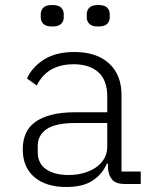

<svg xmlns="http://www.w3.org/2000/svg" viewBox="-20 -736 640 768"><path d="M479 0Q444 0 429 -17Q414 -34 412 -63V-81H407Q390 -40 351 -14Q312 12 245 12Q164 12 117.5 -27.5Q71 -67 71 -139Q71 -173 82.5 -200.5Q94 -228 119.5 -247Q145 -266 185 -276.5Q225 -287 283 -287H409V-350Q409 -415 373.5 -447Q338 -479 275 -479Q169 -479 127 -394L88 -422Q108 -467 155.5 -497.5Q203 -528 278 -528Q366 -528 416 -482.5Q466 -437 466 -356V-50H543V0ZM254 -36Q287 -36 315 -44Q343 -52 364 -66.5Q385 -81 397 -102Q409 -123 409 -149V-244H283Q202 -244 166.5 -219.5Q131 -195 131 -153V-127Q131 -82 164.5 -59Q198 -36 254 -36ZM189 -630Q164 -630 153.5 -640.5Q143 -651 143 -667V-679Q143 -695 153.5 -705.5Q164 -716 189 -716Q214 -716 224.5 -705.5Q235 -695 235 -679V-667Q235 -651 224.5 -640.5Q214 -630 189 -630ZM373 -630Q348 -630 337.5 -640.5Q327 -651 327 -667V-679Q327 -695 337.5 -705.5Q348 -716 373 -716Q398 -716 408.5 -705.5Q419 -695 419 -679V-667Q419 -651 408.5 -640.5Q398 -630 373 -630Z"/></svg>

Font: IBM Plex Mono Light
Style: Regular
Weight: 300
Monospace: yes
Designer: Mike Abbink, Paul van der Laan, Pieter van Rosmalen
Foundry: Bold Monday
Version: Version 2.3